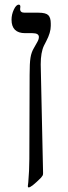

<svg xmlns="http://www.w3.org/2000/svg" viewBox="-20 -608 295 829"><path d="M199.2 -496.1Q199.2 -467.3 179.7 -430.2L169.9 -411.1Q155.8 -381.8 155.8 -330.1L166 139.2Q166 146 164.3 149.4Q162.6 152.8 157.2 159.2Q115.2 201.2 104 201.2Q100.1 201.2 100.1 195.8L102.1 179.2Q106.4 130.9 106.7 78.6Q106.9 26.4 107.9 -285.2Q107.9 -335 111.6 -358.4Q115.2 -381.8 126 -399.9Q133.8 -414.1 140.9 -426.3Q147.9 -438.5 147.9 -448.2Q147.9 -464.8 120.1 -464.8H88.9Q29.8 -464.8 29.8 -522.9Q29.8 -545.4 39.8 -566.7Q49.8 -587.9 61 -587.9Q67.9 -587.9 67.9 -579.1L66.9 -568.8Q66.9 -553.2 85.9 -553.2H146Q177.7 -553.2 188.5 -542.5Q199.2 -531.7 199.2 -506.8Z"/></svg>

Font: Times New Roman
Style: Regular
Weight: 400
Designer: Steve Matteson
Foundry: Ascender Corporation
Version: Version 2.00.3